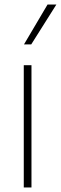

<svg xmlns="http://www.w3.org/2000/svg" viewBox="-20 -828 269 848"><path d="M85 0V-540H119V0ZM86 -632 190 -808H229L118 -632Z"/></svg>

Font: Encode Sans Thin
Style: Regular
Weight: 250
Designer: Multiple Designers
Foundry: Impallari Type
Version: Version 2.000